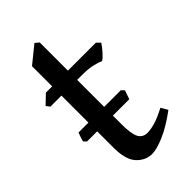

<svg xmlns="http://www.w3.org/2000/svg" viewBox="-203 -684 759 759"><g transform="rotate(-45 176.5 -305.0)"><path d="M339.8 -63.5Q286.6 -23.9 241.9 -4.6Q197.3 14.6 171.4 14.6Q135.3 14.6 107.9 -14.4Q80.6 -43.5 80.6 -111.8V-402.3H19L7.3 -417.5L45.4 -454.1H80.6V-566.9L152.3 -625L168.5 -611.8V-454.1H324.7L339.8 -439Q330.6 -424.3 315.4 -407.5Q300.3 -390.6 290.5 -385.3Q278.8 -391.1 255.1 -396.7Q231.4 -402.3 196.3 -402.3H168.5V-154.8Q168.5 -99.1 180.2 -78.4Q191.9 -57.6 217.3 -57.6Q234.9 -57.6 259.5 -64.5Q284.2 -71.3 323.2 -91.8ZM260.3 -202.6H23.9L12.7 -213.9Q14.6 -221.2 18.3 -232.4Q22 -243.7 25.4 -251.5H261.7L272.9 -239.7Z"/></g></svg>

Font: Gentium Book Plus
Style: Regular
Weight: 400
Designer: Victor Gaultney, Annie Olsen, Iska Routamaa, Becca Hirsbrunner
Foundry: SIL International
Version: Version 6.101